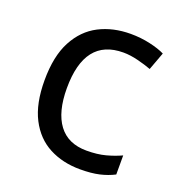

<svg xmlns="http://www.w3.org/2000/svg" viewBox="-106 -637 692 738"><g transform="rotate(20 240.0 -268.0)"><path d="M300 10Q229 10 173.5 -19Q118 -48 86.5 -109Q55 -170 55 -265Q55 -364 88 -426Q121 -488 177.5 -517Q234 -546 306 -546Q347 -546 385 -537.5Q423 -529 447 -517L420 -444Q396 -453 364 -461Q332 -469 304 -469Q146 -469 146 -266Q146 -169 184.5 -117.5Q223 -66 299 -66Q343 -66 376.5 -75Q410 -84 438 -97V-19Q411 -5 378.5 2.5Q346 10 300 10Z"/></g></svg>

Font: Noto Sans Coptic
Style: Regular
Weight: 400
Designer: Monotype Design Team, Denis Moyogo Jacquerye
Foundry: Monotype Imaging Inc.
Version: Version 2.002; ttfautohint (v1.8.4.7-5d5b)